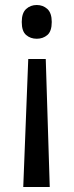

<svg xmlns="http://www.w3.org/2000/svg" viewBox="-20 -566 295 768"><path d="M93 -330H163L179 182H73ZM187 -478Q187 -441 169.5 -426Q152 -411 127 -411Q102 -411 84.5 -426Q67 -441 67 -478Q67 -514 84.5 -530Q102 -546 127 -546Q152 -546 169.5 -530Q187 -514 187 -478Z"/></svg>

Font: Noto Sans Display
Style: Regular
Weight: 400
Designer: Monotype Design Team
Foundry: Monotype Imaging Inc.
Version: Version 2.003